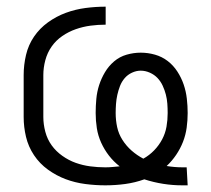

<svg xmlns="http://www.w3.org/2000/svg" viewBox="-20 -548 634 576"><path d="M527 8Q498 8 469.5 3.5Q441 -1 413 -10Q385 0 355.5 4Q326 8 296 8Q266 8 235.5 4Q205 0 177 -10.5Q149 -21 124 -39Q99 -57 82 -82.5Q65 -108 58 -137.5Q51 -167 51 -197V-323Q51 -353 58 -383Q65 -413 82 -438Q99 -463 124 -481Q149 -499 177.5 -509.5Q206 -520 236.5 -524Q267 -528 297 -528V-474Q274 -474 251.5 -471Q229 -468 207.5 -460.5Q186 -453 167 -440Q148 -427 135 -408.5Q122 -390 116 -367.5Q110 -345 110 -323V-197Q110 -175 116 -152.5Q122 -130 135 -112Q148 -94 167 -80.5Q186 -67 207 -59.5Q228 -52 250.5 -49Q273 -46 296 -46Q307 -46 317.5 -47Q328 -48 339 -49Q321 -63 307 -81Q293 -99 283.5 -120Q274 -141 270.5 -163.5Q267 -186 267 -209Q267 -230 269 -251.5Q271 -273 277.5 -293Q284 -313 295 -331.5Q306 -350 322.5 -364Q339 -378 360 -384Q381 -390 402 -390Q424 -390 445 -384Q466 -378 483 -365Q500 -352 512 -333.5Q524 -315 531 -294.5Q538 -274 540.5 -252Q543 -230 543 -209Q543 -187 540 -165Q537 -143 529 -122.5Q521 -102 508.5 -83.5Q496 -65 480 -50Q492 -48 504 -47Q516 -46 528 -46H540L543 8ZM410 -72Q428 -82 442.5 -97Q457 -112 466.5 -130Q476 -148 479.5 -168Q483 -188 483 -209Q483 -223 482 -237Q481 -251 477.5 -264.5Q474 -278 468 -291Q462 -304 452.5 -314Q443 -324 429.5 -330Q416 -336 402 -336Q389 -336 376 -330Q363 -324 354 -313.5Q345 -303 340 -290Q335 -277 332 -263.5Q329 -250 328 -236Q327 -222 327 -209Q327 -187 331.5 -166.5Q336 -146 347.5 -128Q359 -110 375 -96Q391 -82 410 -72Z"/></svg>

Font: Iosevka QP Light
Style: Regular
Weight: 300
Designer: Belleve Invis
Foundry: Belleve Invis
Version: Version 20.0.0; ttfautohint (v1.8.4)